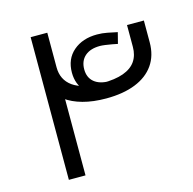

<svg xmlns="http://www.w3.org/2000/svg" viewBox="-99 -759 861 858"><g transform="rotate(-15 332.0 -330.0)"><path d="M372 -308Q312 -308 264.5 -321Q217 -334 184 -358.5Q151 -383 133.5 -419Q116 -455 116 -500V-660H193V-500Q193 -442 237 -410.5Q281 -379 372 -379Q432 -379 470.5 -393Q509 -407 527.5 -434Q546 -461 546 -500V-601H624V-500Q624 -439 594 -396Q564 -353 507.5 -330.5Q451 -308 372 -308ZM116 0V-660H193V0ZM379 -329Q322 -335 287.5 -369.5Q253 -404 253 -459Q253 -522 295.5 -558.5Q338 -595 405 -595Q429 -595 452 -590.5Q475 -586 498 -581L485 -530Q476 -532 460 -535Q444 -538 428.5 -540Q413 -542 405 -542Q360 -542 335 -520Q310 -498 310 -459Q310 -421 335 -400Q360 -379 406 -379Z"/></g></svg>

Font: Cairo
Style: Regular
Weight: 400
Designer: Mohamed Gaber, Accademia di Belle Arti di Urbino
Foundry: Kief Type Foundry, Accademia di Belle Arti di Urbino
Version: Version 3.120